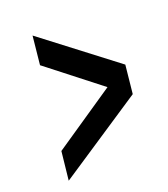

<svg xmlns="http://www.w3.org/2000/svg" viewBox="-102 -623 576 659"><g transform="rotate(-20 186.0 -293.5)"><path d="M37.6 -38.1 48.8 -142.6 272.5 -294.4 80.6 -444.3 91.3 -548.8 356.4 -346.2 345.7 -242.2Z"/></g></svg>

Font: Oswald
Style: Regular
Weight: 400
Designer: Vernon Adams
Foundry: Vernon Adams
Version: 3.0; ttfautohint (v0.94.23-7a4d-dirty) -l 8 -r 50 -G 200 -x 